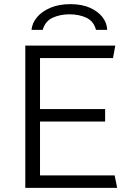

<svg xmlns="http://www.w3.org/2000/svg" viewBox="-20 -906 634 926"><path d="M102 0V-686H536L525 -626H173V-380H487V-320H173V-60H533L545 0ZM132 -762Q135 -795 158.5 -823Q182 -851 223 -868.5Q264 -886 319 -886Q375 -886 414 -868.5Q453 -851 474.5 -823Q496 -795 497 -762H443Q432 -804 396.5 -820.5Q361 -837 315 -837Q270 -837 234 -820.5Q198 -804 186 -762Z"/></svg>

Font: Chivo ExtraLight
Style: Regular
Weight: 250
Designer: Hector Gatti
Foundry: Omnibus-Type
Version: Version 2.002